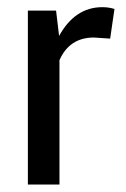

<svg xmlns="http://www.w3.org/2000/svg" viewBox="-20 -504 345 525"><path d="M142.6 0.5H56.2V-475.1H133.3L141.6 -405.8Q185.1 -484.4 259.8 -484.4Q277.3 -484.4 293 -479.5L281.2 -398.4L236.8 -401.4Q169.9 -401.4 142.6 -339.4Z"/></svg>

Font: Yantramanav
Style: Regular
Weight: 400
Version: Version 1.001;PS 1.0;hotconv 1.0.72;makeotf.lib2.5.5900; ttf